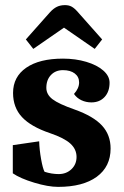

<svg xmlns="http://www.w3.org/2000/svg" viewBox="-20 -722 484 750"><path d="M30 -45V-155L133 -170Q134 -137 140.5 -100.5Q147 -64 154 -51Q182 -42 209 -42Q239 -42 259 -61Q279 -80 279 -109Q279 -139 255 -161Q231 -183 175 -202Q101 -227 66 -264.5Q31 -302 31 -359Q31 -422 82.5 -457.5Q134 -493 226 -493Q275 -493 317 -480.5Q359 -468 383.5 -446.5Q408 -425 408 -399Q408 -364 388.5 -343Q369 -322 337 -322Q316 -322 298 -330.5Q280 -339 269 -355Q289 -377 289 -400Q289 -422 272 -435Q255 -448 226 -448Q197 -448 179 -429Q161 -410 161 -379Q161 -353 185 -334.5Q209 -316 272 -294Q345 -268 378.5 -231.5Q412 -195 412 -142Q412 -71 358 -31.5Q304 8 207 8Q168 8 113.5 -8.5Q59 -25 30 -45ZM176 -675Q189 -689 202.5 -695.5Q216 -702 234 -702Q249 -702 260 -696Q271 -690 284 -675L379 -568L350 -531L230 -614L110 -531L81 -568Z"/></svg>

Font: Caladea
Style: Bold
Weight: 700
Designer: Carolina Giovagnoli and Andres Torresi
Foundry: Carolina Giovagnoli & Andres Torresi
Version: Version 1.001